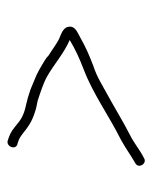

<svg xmlns="http://www.w3.org/2000/svg" viewBox="32 -511 400 504"><g transform="rotate(90 232.0 -259.0)"><path d="M357 -105C344.7 -109.1 342.4 -109.7 329 -120C306.6 -138.2 292.3 -146 263 -154L244 -158C224.4 -164.5 198.6 -172.6 181 -182.5C148.8 -200.6 120.2 -226.9 85 -242C110.3 -257.2 133.9 -267.8 163 -279C228 -304 283.3 -344.7 346 -376C368.9 -388.3 386.4 -401.7 408 -414C424.1 -422 409.6 -446.3 395 -437C373.1 -426 356.7 -411.3 334 -400C304.4 -385.2 258.2 -357.2 231 -342.5C207 -329.5 180.8 -312.6 153 -304C125.4 -293.4 104.8 -284.6 80 -270.5C66 -262.6 48.4 -257 50 -240.5C51.3 -226.5 65 -221.3 75 -217C90.9 -211.7 110.8 -195.1 125 -187C129 -183 133.5 -179.5 138.5 -176.5C156.2 -165.9 169.6 -157.2 191 -149L215 -139C223 -136.3 230.3 -134 237 -132L257 -127C282.2 -121.4 293.3 -115 312 -99C327.7 -86.1 335 -84 350 -79C366.1 -75.8 374.7 -102 357 -105Z"/></g></svg>

Font: Take Off
Style: Regular, Eh
Weight: 400
Foundry: Cannot Into Space Fonts
Version: Version 0.89